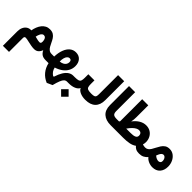

<svg xmlns="http://www.w3.org/2000/svg" viewBox="124 -1853 3346 3346"><g transform="rotate(45 1797.0 -180.0)"><path d="M405.3 -288.1Q430.7 -288.1 444.8 -272.5Q459 -256.8 464.6 -233.9Q470.2 -210.9 470.2 -189.5Q470.2 -166 461.9 -155.8Q453.6 -145.5 435.1 -145.5Q418.9 -145.5 397.9 -149.7Q377 -153.8 353.5 -160.2Q346.7 -162.1 337.9 -164.3Q329.1 -166.5 322.3 -168Q326.2 -188 332.8 -209Q339.4 -230 349.4 -247.8Q359.4 -265.6 373.3 -276.9Q387.2 -288.1 405.3 -288.1ZM408.7 -435.5Q362.3 -435.5 325.4 -416Q288.6 -396.5 261.7 -362.5Q234.9 -328.6 217.3 -284.7Q199.7 -240.7 191.4 -191.9Q140.6 -194.3 104.7 -170.2Q68.8 -146 49.8 -103.8Q30.8 -61.5 30.8 -8.8V348.6H181.6V6.8Q181.6 -13.7 189.5 -23.2Q197.3 -32.7 214.4 -32.7Q228 -32.7 251 -28.6Q273.9 -24.4 299.3 -18.1Q335.4 -9.8 376.5 -2.2Q417.5 5.4 453.1 5.4Q505.4 5.4 536.4 -23.2Q567.4 -51.8 582 -94.7Q605.5 -46.9 640.4 -23.4Q675.3 0 732.9 0H733.4V-150.4H732.9Q693.4 -150.4 667.7 -170.2Q642.1 -189.9 624.5 -220.9Q606.9 -252 591.3 -285.6Q574.2 -323.7 552.5 -357.9Q530.8 -392.1 496.8 -413.8Q462.9 -435.5 408.7 -435.5Z M1013.7 -472.2Q949.7 -472.2 901.9 -432.9Q854 -393.6 826.4 -321.5Q798.8 -249.5 795.4 -150.4H733.4Q722.7 -150.4 717.8 -133.1Q712.9 -115.7 712.9 -75.7Q712.9 -35.6 717.8 -17.8Q722.7 0 733.4 0H807.6Q828.1 93.3 884.3 161.1Q940.4 229 1027.8 265.6L1127.4 220.7Q1148.9 136.7 1168.5 88.6Q1188 40.5 1210.4 20.3Q1232.9 0 1262.7 0H1278.8V-150.4H1265.6Q1218.3 -150.4 1176.8 -122.6Q1135.3 -94.7 1101.3 -39.6Q1067.4 15.6 1041.5 97.7L1026.4 105Q990.2 82 968.3 51.3Q946.3 20.5 937.5 -22Q1012.7 -45.4 1065.9 -85.2Q1119.1 -125 1147.5 -178.2Q1175.8 -231.4 1175.8 -293.9Q1175.8 -375 1131.8 -423.6Q1087.9 -472.2 1013.7 -472.2ZM924.8 -158.2Q923.8 -207 933.8 -243.9Q943.8 -280.8 963.4 -301.3Q982.9 -321.8 1009.3 -321.8Q1030.8 -321.8 1042.2 -308.1Q1053.7 -294.4 1053.7 -268.6Q1053.7 -238.3 1037.8 -214.4Q1022 -190.4 992.9 -175.8Q963.9 -161.1 924.8 -158.2Z M1283.2 166.5 1376 258.8 1468.3 166.5 1376 73.7ZM1585 -353.5H1434.6V-265.1Q1434.6 -219.2 1425.8 -194.3Q1417 -169.4 1389.6 -159.9Q1362.3 -150.4 1307.1 -150.4H1278.3Q1268.1 -150.4 1262.7 -135.3Q1257.3 -120.1 1257.3 -75.2Q1257.3 -30.3 1262.7 -15.1Q1268.1 0 1278.3 0H1307.1Q1382.3 0 1436.8 -24.2Q1491.2 -48.3 1509.3 -89.8Q1526.9 -48.8 1581.3 -24.4Q1635.7 0 1709.5 0H1710.4V-150.4H1709.5Q1654.8 -150.4 1628.2 -159.7Q1601.6 -168.9 1593.3 -193.8Q1585 -218.8 1585 -265.1Z M1710 -150.4Q1700.2 -150.4 1694.6 -135.3Q1689 -120.1 1689 -75.2Q1689 -30.8 1694.6 -15.4Q1700.2 0 1710 0Q1834.5 0 1898.4 -62.5Q1962.4 -125 1962.4 -242.2V-709.5H1812V-242.2Q1812 -205.1 1805.2 -185.3Q1798.3 -165.5 1776.6 -158Q1754.9 -150.4 1710 -150.4Z M2081.5 -709.5V-241.2Q2081.5 -121.6 2149.2 -60.8Q2216.8 0 2337.4 0V-150.4Q2275.4 -150.4 2253.9 -171.4Q2232.4 -192.4 2232.4 -244.1V-709.5Z M2337.9 0H2645.5Q2724.1 0 2790.8 -12.2Q2857.4 -24.4 2902.8 -58.6Q2923.3 -31.7 2954.6 -15.9Q2985.8 0 3036.1 0H3036.6V-150.4H3036.1Q3016.6 -150.4 3000.5 -153.6Q2984.4 -156.7 2971.2 -163.1Q2976.6 -177.2 2979.2 -193.1Q2981.9 -209 2981.9 -226.6Q2981.9 -285.2 2957 -333Q2932.1 -380.9 2886.5 -409.4Q2840.8 -438 2778.3 -438Q2714.8 -438 2655.3 -403.1Q2595.7 -368.2 2544.4 -299.8Q2551.3 -328.6 2553.7 -359.6Q2556.2 -390.6 2556.2 -420.9V-709.5H2405.8V-167Q2403.3 -163.1 2400.4 -158.9Q2397.5 -154.8 2394.5 -150.4H2337.9Q2327.6 -150.4 2322.5 -135.3Q2317.4 -120.1 2317.4 -75.2Q2317.4 -30.3 2322.5 -15.1Q2327.6 0 2337.9 0ZM2571.3 -150.4Q2606 -200.7 2637.9 -231.4Q2669.9 -262.2 2698.2 -276.4Q2726.6 -290.5 2750 -290.5Q2780.8 -290.5 2798.8 -271.7Q2816.9 -252.9 2816.9 -222.7Q2816.9 -201.2 2807.4 -187.3Q2797.9 -173.3 2779.8 -165.3Q2761.7 -157.2 2736.3 -153.8Q2710.9 -150.4 2679.7 -150.4Z M3036.6 -150.4Q3026.4 -150.4 3021.2 -135.3Q3016.1 -120.1 3016.1 -75.2Q3016.1 -30.3 3021.2 -15.1Q3026.4 0 3036.6 0Q3090.8 0 3128.7 -19.5Q3166.5 -39.1 3195.3 -73.2Q3222.7 -37.6 3269.8 -16.4Q3316.9 4.9 3367.2 4.9Q3457.5 4.9 3507.3 -50.5Q3557.1 -106 3557.1 -198.7Q3557.1 -260.3 3532.2 -314.5Q3507.3 -368.7 3462.6 -402.6Q3418 -436.5 3358.9 -436.5Q3305.2 -436.5 3270.8 -413.1Q3236.3 -389.6 3213.1 -353Q3189.9 -316.4 3169.4 -275.9Q3153.3 -243.2 3135.7 -214.6Q3118.2 -186 3094.7 -168.2Q3071.3 -150.4 3036.6 -150.4ZM3271.5 -188.5 3279.3 -207Q3292 -239.3 3304.7 -257.1Q3317.4 -274.9 3330.3 -281.7Q3343.3 -288.6 3357.4 -288.6Q3373 -288.6 3387.5 -277.1Q3401.9 -265.6 3411.1 -245.4Q3420.4 -225.1 3420.4 -198.7Q3420.4 -170.9 3403.6 -158Q3386.7 -145 3367.7 -145Q3345.2 -145 3319.8 -156Q3294.4 -167 3271.5 -188.5Z"/></g></svg>

Font: Estedad-FD-VF Thin
Style: Regular
Weight: 100
Designer: Amin Abedi
Version: Version 5.0